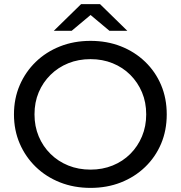

<svg xmlns="http://www.w3.org/2000/svg" viewBox="-20 -907 880 935"><path d="M421 8Q340 8 272 -19Q204 -46 154 -94.5Q104 -143 76 -208Q48 -273 48 -350Q48 -427 76 -492Q104 -557 154 -605.5Q204 -654 272 -681Q340 -708 421 -708Q501 -708 568.5 -681.5Q636 -655 686.5 -606.5Q737 -558 764.5 -493Q792 -428 792 -350Q792 -272 764.5 -207Q737 -142 686.5 -93.5Q636 -45 568.5 -18.5Q501 8 421 8ZM421 -81Q479 -81 528.5 -101Q578 -121 614.5 -157.5Q651 -194 671.5 -243Q692 -292 692 -350Q692 -409 671.5 -457.5Q651 -506 614.5 -542.5Q578 -579 528.5 -599Q479 -619 421 -619Q362 -619 312.5 -599Q263 -579 226 -542.5Q189 -506 168.5 -457.5Q148 -409 148 -350Q148 -292 168.5 -243Q189 -194 226 -157.5Q263 -121 312.5 -101Q362 -81 421 -81ZM242 -757 375 -887H467L600 -757H513L421 -834L329 -757Z"/></svg>

Font: Montserrat Z Med
Style: Regular
Weight: 500
Designer: Julieta Ulanovsky
Foundry: Julieta Ulanovsky
Version: Version 8.000